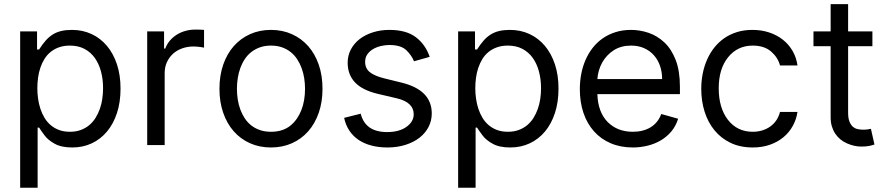

<svg xmlns="http://www.w3.org/2000/svg" viewBox="-20 -696 4254 921"><path d="M76.7 204.5V-545.5H157.7V-458.8H167.6Q183.2 -483.3 198.9 -501.1Q214.5 -518.8 232.8 -530.4Q251.1 -541.9 273.4 -547.2Q295.8 -552.6 325.3 -552.6Q376.4 -552.6 419.2 -532.7Q462 -512.8 492.9 -476Q523.8 -439.3 541 -387.4Q558.2 -335.6 558.2 -271.3Q558.2 -206.3 541.2 -154.1Q524.1 -101.9 493.4 -65.2Q462.7 -28.4 420.3 -8.5Q377.8 11.4 326.7 11.4Q274.1 11.4 242.5 -6.4Q210.6 -23.8 193.9 -46.5Q185.4 -57.9 178.8 -67.1Q172.2 -76.3 167.6 -83.8H160.5V204.5ZM159.1 -272.7Q159.1 -247.9 162.6 -222.7Q166.2 -197.4 173.8 -174.2Q181.5 -150.9 193.5 -130.9Q205.6 -110.8 223 -95.9Q240.4 -81 263.3 -72.4Q286.2 -63.9 315.3 -63.9Q344.1 -63.9 367 -72.3Q389.9 -80.6 407.7 -95.3Q425.4 -110.1 438 -130.1Q450.6 -150.2 458.8 -173.3Q467 -196.4 470.7 -221.8Q474.4 -247.2 474.4 -272.7Q474.4 -315.7 464.5 -353Q454.5 -390.3 434.8 -418Q415.1 -445.7 385.3 -461.5Q355.5 -477.3 315.3 -477.3Q286.2 -477.3 263.1 -469.1Q240.1 -460.9 222.7 -446.7Q205.3 -432.5 193.2 -413Q181.1 -393.5 173.5 -370.7Q165.8 -348 162.5 -323Q159.1 -297.9 159.1 -272.7Z M686.1 0V-545.5H767V-463.1H772.7Q780.9 -485.1 795.6 -502Q810.4 -518.8 829.2 -530.4Q848 -541.9 870 -547.9Q892 -554 914.8 -554Q919.7 -554 926 -554Q932.2 -554 938.2 -553.8Q944.2 -553.6 949.8 -553.3Q955.3 -552.9 958.8 -552.6V-467.3Q956.7 -468 951.5 -468.9Q946.4 -469.8 939.5 -470.7Q932.5 -471.6 924.4 -472.3Q916.2 -473 907.7 -473Q879.6 -473 854.4 -464.1Q829.2 -455.3 810.5 -438.6Q791.9 -421.9 780.9 -398.3Q769.9 -374.6 769.9 -345.2V0Z M1279.8 -552.6Q1334.9 -552.6 1380.3 -532.1Q1425.8 -511.7 1458.5 -474.6Q1491.1 -437.5 1509.1 -385.5Q1527 -333.5 1527 -269.9Q1527 -207 1509.1 -155.2Q1491.1 -103.3 1458.5 -66.2Q1425.8 -29.1 1380.3 -8.9Q1334.9 11.4 1279.8 11.4Q1224.8 11.4 1179.3 -8.9Q1133.9 -29.1 1101.2 -66.2Q1068.5 -103.3 1050.6 -155.2Q1032.7 -207 1032.7 -269.9Q1032.7 -333.5 1050.6 -385.5Q1068.5 -437.5 1101.2 -474.6Q1133.9 -511.7 1179.3 -532.1Q1224.8 -552.6 1279.8 -552.6ZM1116.5 -269.9Q1116.5 -244.7 1120.4 -219.5Q1124.3 -194.2 1132.6 -171.3Q1141 -148.4 1153.9 -128.7Q1166.9 -109 1185 -94.6Q1203.1 -80.3 1226.7 -72.1Q1250.4 -63.9 1279.8 -63.9Q1335.9 -63.9 1372.2 -92.7Q1390.3 -107.2 1403.6 -126.4Q1416.9 -145.6 1425.8 -168.3Q1434.7 -191.1 1438.9 -216.8Q1443.2 -242.5 1443.2 -269.9Q1443.2 -295.5 1439.3 -320.7Q1435.4 -345.9 1427 -368.8Q1418.7 -391.7 1405.7 -411.6Q1392.8 -431.5 1374.6 -446Q1356.5 -460.6 1332.9 -468.9Q1309.3 -477.3 1279.8 -477.3Q1250.7 -477.3 1227.5 -469.1Q1204.2 -460.9 1185.9 -446.7Q1167.6 -432.5 1154.5 -412.8Q1141.3 -393.1 1133 -370.2Q1124.6 -347.3 1120.6 -321.7Q1116.5 -296.2 1116.5 -269.9Z M1710.2 -150.6Q1732.6 -62.5 1836.6 -62.5Q1895.2 -62.5 1930 -87.7Q1964.5 -112.6 1964.5 -147.7Q1964.5 -205.3 1883.5 -224.4L1792.6 -245.7Q1717.7 -263.5 1682.7 -301Q1647.7 -338.4 1647.7 -394.9Q1647.7 -429.3 1662.8 -458.3Q1677.9 -487.2 1704.7 -508.2Q1731.5 -529.1 1768.3 -540.8Q1805 -552.6 1848 -552.6Q1929.3 -552.6 1975.5 -517Q2021.3 -481.9 2041.2 -423.3L1965.9 -402Q1954.5 -430.8 1929 -455.3Q1903.1 -480.1 1848 -480.1Q1829.9 -480.1 1809.3 -475.7Q1788.7 -471.2 1771.5 -461.6Q1754.3 -452.1 1742.9 -436.6Q1731.5 -421.2 1731.5 -399.1Q1731.5 -367.9 1754.3 -349.6Q1777 -331.3 1825.3 -319.6L1906.2 -299.7Q2051.1 -264.2 2051.1 -152Q2051.1 -116.8 2035.7 -87Q2020.2 -57.2 1992.2 -35.3Q1964.1 -13.5 1924.9 -1.1Q1885.7 11.4 1838.1 11.4Q1796.2 11.4 1761.4 2.1Q1726.6 -7.1 1699.9 -25Q1673.3 -43 1655.7 -69.6Q1638.1 -96.2 1630.7 -130.7Z M2177.6 204.5V-545.5H2258.5V-458.8H2268.5Q2284.1 -483.3 2299.7 -501.1Q2315.3 -518.8 2333.6 -530.4Q2351.9 -541.9 2374.3 -547.2Q2396.7 -552.6 2426.1 -552.6Q2477.3 -552.6 2520.1 -532.7Q2562.9 -512.8 2593.8 -476Q2624.6 -439.3 2641.9 -387.4Q2659.1 -335.6 2659.1 -271.3Q2659.1 -206.3 2642 -154.1Q2625 -101.9 2594.3 -65.2Q2563.6 -28.4 2521.1 -8.5Q2478.7 11.4 2427.6 11.4Q2375 11.4 2343.4 -6.4Q2311.4 -23.8 2294.7 -46.5Q2286.2 -57.9 2279.7 -67.1Q2273.1 -76.3 2268.5 -83.8H2261.4V204.5ZM2259.9 -272.7Q2259.9 -247.9 2263.5 -222.7Q2267 -197.4 2274.7 -174.2Q2282.3 -150.9 2294.4 -130.9Q2306.5 -110.8 2323.9 -95.9Q2341.3 -81 2364.2 -72.4Q2387.1 -63.9 2416.2 -63.9Q2445 -63.9 2467.9 -72.3Q2490.8 -80.6 2508.5 -95.3Q2526.3 -110.1 2538.9 -130.1Q2551.5 -150.2 2559.7 -173.3Q2567.8 -196.4 2571.6 -221.8Q2575.3 -247.2 2575.3 -272.7Q2575.3 -315.7 2565.3 -353Q2555.4 -390.3 2535.7 -418Q2516 -445.7 2486.2 -461.5Q2456.3 -477.3 2416.2 -477.3Q2387.1 -477.3 2364 -469.1Q2340.9 -460.9 2323.5 -446.7Q2306.1 -432.5 2294 -413Q2282 -393.5 2274.3 -370.7Q2266.7 -348 2263.3 -323Q2259.9 -297.9 2259.9 -272.7Z M2761.4 -268.5Q2761.4 -305.4 2768.1 -340.9Q2774.9 -376.4 2788.5 -408Q2802.2 -439.6 2822.8 -466.1Q2843.4 -492.5 2870.7 -511.7Q2898.1 -530.9 2932.2 -541.7Q2966.3 -552.6 3007.1 -552.6Q3049.7 -552.6 3091.3 -538.5Q3132.8 -524.5 3166.9 -492.5Q3201 -460.6 3221.2 -408.4Q3241.5 -356.2 3241.5 -279.8V-244.3H2845.5Q2848.4 -157.7 2895.2 -110.4Q2941.8 -63.9 3015.6 -63.9Q3065 -63.9 3100.5 -85.2Q3136 -106.5 3152 -149.1L3233 -126.4Q3221.9 -90.9 3199.8 -64.8Q3177.6 -38.7 3148.4 -21.8Q3119.3 -5 3085 3.2Q3050.8 11.4 3015.6 11.4Q2956.7 11.4 2909.4 -8.9Q2862.2 -29.1 2829.4 -65.9Q2796.5 -102.6 2778.9 -154.1Q2761.4 -205.6 2761.4 -268.5ZM2845.5 -316.8H3156.2Q3156.2 -350.5 3146.1 -379.8Q3136 -409.1 3116.8 -430.8Q3097.7 -452.4 3070 -464.8Q3042.3 -477.3 3007.1 -477.3Q2959.2 -477.3 2924 -454.9Q2906.6 -443.9 2892.6 -428.8Q2878.6 -413.7 2868.6 -395.8Q2858.7 -377.8 2852.8 -357.8Q2846.9 -337.7 2845.5 -316.8Z M3589.5 -552.6Q3632.5 -552.6 3669.6 -540.3Q3706.7 -528.1 3735.1 -505.7Q3763.5 -483.3 3781.8 -451.9Q3800.1 -420.5 3805.4 -382.1H3721.6Q3711.6 -420.1 3679.3 -448.5Q3646.3 -477.3 3590.9 -477.3Q3517.8 -477.3 3472.7 -421.5Q3427.6 -365.8 3427.6 -272.7Q3427.6 -178.3 3471.9 -121.1Q3516.3 -63.9 3590.9 -63.9Q3615.4 -63.9 3636.7 -70.5Q3658 -77.1 3675.1 -89.3Q3692.1 -101.6 3704 -119.1Q3715.9 -136.7 3721.6 -159.1H3805.4Q3800.1 -122.9 3782.8 -91.8Q3765.6 -60.7 3738.1 -37.8Q3710.6 -14.9 3673.5 -1.8Q3636.4 11.4 3590.9 11.4Q3530.5 11.4 3484.4 -10.8Q3438.2 -33 3407 -71.4Q3375.7 -109.7 3359.7 -160.9Q3343.8 -212 3343.8 -269.9Q3343.8 -306.8 3350.7 -342.2Q3357.6 -377.5 3371.3 -408.9Q3384.9 -440.3 3405.5 -466.6Q3426.1 -492.9 3453.3 -512.1Q3480.5 -531.2 3514.6 -541.9Q3548.7 -552.6 3589.5 -552.6Z M3882.1 -545.5H3964.5V-676.1H4048.3V-545.5H4164.8V-474.4H4048.3V-156.2Q4048.3 -129.6 4054.5 -113.5Q4060.7 -97.3 4070.8 -88.4Q4081 -79.5 4093.9 -76.7Q4106.9 -73.9 4120.7 -73.9Q4134.6 -73.9 4143.5 -75.5Q4152.3 -77.1 4157.7 -78.1L4174.7 -2.8Q4166.2 0.4 4150.9 3.7Q4135.7 7.1 4112.2 7.1Q4077.8 7.1 4043 -8.2Q4025.9 -15.6 4011.5 -27.3Q3997.2 -39.1 3986.7 -54.7Q3976.2 -70.3 3970.3 -90Q3964.5 -109.7 3964.5 -133.5V-474.4H3882.1Z"/></svg>

Font: Inter P
Style: Regular
Weight: 400
Designer: Rasmus Andersson
Foundry: rsms
Version: Version 3.018;git-588b23468